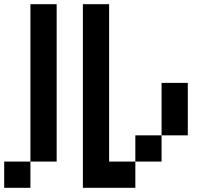

<svg xmlns="http://www.w3.org/2000/svg" viewBox="-20 -895 1040 915"><path d="M0 0V-125H125V0ZM125 -125V-875H250V-125ZM375 0V-875H500V-125H625V0ZM625 -125V-250H750V-125ZM750 -250V-500H875V-250Z"/></svg>

Font: GalmuriMono7 Regular
Style: Regular
Weight: 400
Designer: Lee Minseo (quiple)
Version: Version 2.399;hotconv 1.1.1;makeotfexe 2.6.0 DEVELOPMENT